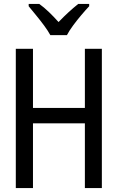

<svg xmlns="http://www.w3.org/2000/svg" viewBox="-20 -964 603 984"><path d="M61 0V-714H149V-411H415V-714H502V0H415V-332H149V0ZM238 -784Q226 -806 206.5 -832.5Q187 -859 165.5 -885Q144 -911 127 -932V-944H181Q205 -927 230.5 -902.5Q256 -878 280 -851Q307 -879 331 -901Q355 -923 381 -944H437V-932Q419 -913 397 -887Q375 -861 355 -834Q335 -807 323 -784Z"/></svg>

Font: Noto Sans Mono SemiCondensed
Style: Regular
Weight: 400
Width: 4
Designer: Monotype Design Team
Foundry: Monotype Imaging Inc.
Version: Version 2.014